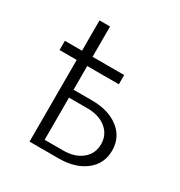

<svg xmlns="http://www.w3.org/2000/svg" viewBox="-119 -545 592 631"><g transform="rotate(30 177.5 -230.0)"><path d="M240 -345V-310H120V-220H190Q253 -220 291.5 -190Q330 -160 330 -110Q330 -60 291.5 -30Q253 0 190 0H80V-310H15V-345H80V-460H120V-345ZM120 -30H190Q234 -30 261 -52Q288 -74 288 -110Q288 -146 261 -168Q234 -190 190 -190H120Z"/></g></svg>

Font: Glametrix
Style: Light
Weight: 300
Designer: gluk
Foundry: gluk
Version: Version 0.40